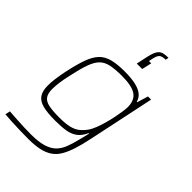

<svg xmlns="http://www.w3.org/2000/svg" viewBox="-282 -883 1202 1202"><g transform="rotate(45 319.0 -282.0)"><path d="M210 208Q174 208 134 207Q94 206 58.5 204Q23 202 -1 200L6 167Q38 169 72.5 171.5Q107 174 140 175Q173 176 201 176Q267 176 308.5 163.5Q350 151 374 127.5Q398 104 412 69Q426 34 437 -12Q442 -29 446.5 -49Q451 -69 455 -85H451Q432 -44 404.5 -24Q377 -4 338.5 2Q300 8 246 8Q178 8 137 -2.5Q96 -13 77.5 -40Q59 -67 59 -116Q59 -143 63.5 -177Q68 -211 77 -255Q94 -335 112.5 -386.5Q131 -438 158 -466.5Q185 -495 228 -506.5Q271 -518 337 -518Q394 -518 433 -509.5Q472 -501 495 -483Q518 -465 525 -437H529L551 -510H579L486 -70Q473 -7 458 39.5Q443 86 424 118.5Q405 151 376.5 170.5Q348 190 307.5 199Q267 208 210 208ZM252 -24Q304 -24 337 -31.5Q370 -39 392 -55.5Q414 -72 433 -98Q447 -117 458.5 -146.5Q470 -176 479.5 -210Q489 -244 495.5 -276.5Q502 -309 505.5 -334.5Q509 -360 509 -373Q509 -434 471 -460Q433 -486 345 -486Q286 -486 247.5 -478Q209 -470 185.5 -446.5Q162 -423 145.5 -377Q129 -331 113 -255Q103 -212 98.5 -178Q94 -144 94 -120Q94 -80 109 -59Q124 -38 159 -31Q194 -24 252 -24ZM356 -606 372 -681Q378 -708 385 -725.5Q392 -743 402.5 -753.5Q413 -764 429.5 -768Q446 -772 471 -772L467 -751Q433 -751 421 -738Q409 -725 402 -688L399 -671H419L404 -606Z"/></g></svg>

Font: Saira SemiExpanded Thin
Style: Italic
Weight: 250
Width: 6
Italic angle: -12°
Designer: Hector Gatti with collaboration of the Omnibus-Type team
Foundry: Omnibus-Type
Version: Version 1.101